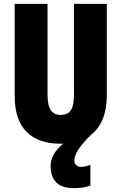

<svg xmlns="http://www.w3.org/2000/svg" viewBox="-20 -734 628 994"><path d="M365 97Q365 113 375 121.5Q385 130 399 130Q409 130 425 126.5Q441 123 448 119V227Q430 234 406.5 237Q383 240 363 240Q299 240 270.5 209.5Q242 179 242 127Q242 96 257 67.5Q272 39 307 10Q300 10 292 10Q178 10 117 -52Q56 -114 56 -238V-714H226V-246Q226 -188 243 -163.5Q260 -139 294 -139Q330 -139 346.5 -163Q363 -187 363 -247V-714H533V-242Q533 -100 452 -37Q404 11 384.5 42Q365 73 365 97Z"/></svg>

Font: Noto Sans Lao UI ExtCond Blk
Style: Regular
Weight: 900
Width: 2
Designer: Monotype Design Team
Foundry: Monotype Imaging Inc.
Version: Version 2.000; ttfautohint (v1.8.4.7-5d5b)